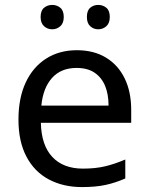

<svg xmlns="http://www.w3.org/2000/svg" viewBox="-20 -750 604 780"><path d="M292 -546Q361 -546 410.5 -516Q460 -486 486.5 -431.5Q513 -377 513 -304V-251H146Q148 -160 192.5 -112.5Q237 -65 317 -65Q368 -65 407.5 -74.5Q447 -84 489 -102V-25Q448 -7 408 1.5Q368 10 313 10Q237 10 178.5 -21Q120 -52 87.5 -113.5Q55 -175 55 -264Q55 -352 84.5 -415Q114 -478 167.5 -512Q221 -546 292 -546ZM291 -474Q228 -474 191.5 -433.5Q155 -393 148 -321H421Q421 -367 407 -401Q393 -435 364.5 -454.5Q336 -474 291 -474ZM145 -681Q145 -707 159 -718.5Q173 -730 192 -730Q211 -730 225 -718.5Q239 -707 239 -681Q239 -656 225 -643.5Q211 -631 192 -631Q173 -631 159 -643.5Q145 -656 145 -681ZM333 -681Q333 -707 346.5 -718.5Q360 -730 379 -730Q398 -730 412 -718.5Q426 -707 426 -681Q426 -656 412 -643.5Q398 -631 379 -631Q360 -631 346.5 -643.5Q333 -656 333 -681Z"/></svg>

Font: Noto Sans Lao Looped
Style: Regular
Weight: 400
Designer: Mark Frömberg, Ben Mitchell
Foundry: The Fontpad Ltd
Version: Version 1.001